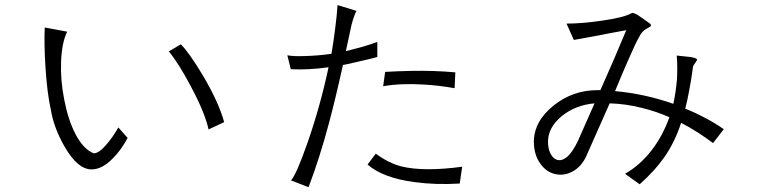

<svg xmlns="http://www.w3.org/2000/svg" viewBox="-20 -783 3040 769"><path d="M249 -656.2 159.2 -672.9Q156.2 -607.4 162.1 -513.7Q168.9 -408.2 183.6 -343.8Q195.3 -271.5 238.3 -196.3Q291 -104.5 346.7 -104.5Q388.7 -104.5 431.6 -148.4Q465.8 -182.6 491.2 -230.5L454.1 -272.5Q429.7 -230.5 405.3 -203.1Q376 -168.9 355.5 -168.9Q314.5 -184.6 282.2 -246.1Q252.9 -302.7 237.3 -383.8Q221.7 -461.9 224.6 -535.2Q227.5 -612.3 249 -656.2ZM704.1 -605.5 656.2 -577.1Q696.3 -528.3 744.1 -437.5Q799.8 -334 815.4 -264.6L877.9 -293.9Q855.5 -375 791 -483.4Q736.3 -574.2 704.1 -605.5Z M1408.2 -739.3 1332 -762.7Q1329.1 -718.8 1322.3 -668Q1316.4 -620.1 1307.6 -567.4Q1250 -559.6 1203.1 -558.6Q1156.2 -556.6 1130.9 -561.5L1144.5 -505.9Q1177.7 -503.9 1216.8 -505.9Q1254.9 -507.8 1295.9 -513.7Q1263.7 -361.3 1212.9 -214.8Q1167 -83 1145.5 -60.5L1215.8 -33.2Q1259.8 -148.4 1297.9 -291Q1324.2 -389.6 1353.5 -522.5Q1391.6 -530.3 1427.7 -539.1Q1462.9 -546.9 1491.2 -554.7V-615.2Q1462.9 -604.5 1428.7 -594.7Q1400.4 -586.9 1365.2 -578.1Q1380.9 -653.3 1387.7 -682.6Q1399.4 -726.6 1408.2 -739.3ZM1522.5 -494.1 1514.6 -437.5Q1584 -450.2 1678.7 -444.3Q1742.2 -440.4 1800.8 -429.7L1803.7 -493.2Q1718.8 -501 1624 -499Q1574.2 -498 1522.5 -495.1ZM1485.4 -168 1452.1 -124Q1513.7 -70.3 1639.6 -53.7Q1724.6 -42 1821.3 -47.9L1831.1 -115.2Q1677.7 -94.7 1588.9 -116.2Q1538.1 -128.9 1487.3 -166Z M2249 -688.5 2278.3 -623Q2315.4 -629.9 2375 -640.6Q2428.7 -651.4 2488.3 -662.1Q2467.8 -613.3 2440.4 -548.8Q2414.1 -488.3 2384.8 -421.9H2372.1Q2274.4 -421.9 2197.3 -360.4Q2118.2 -296.9 2118.2 -213.9Q2119.1 -161.1 2144.5 -127Q2167 -94.7 2203.1 -85.9Q2238.3 -78.1 2270.5 -94.7Q2305.7 -112.3 2326.2 -153.3Q2345.7 -197.3 2372.1 -256.8Q2394.5 -306.6 2421.9 -369.1Q2485.4 -367.2 2547.9 -351.6Q2605.5 -337.9 2661.1 -313.5Q2634.8 -240.2 2591.8 -183.6Q2544.9 -122.1 2483.4 -86.9L2542 -44.9Q2603.5 -99.6 2640.6 -153.3Q2682.6 -212.9 2708 -291Q2742.2 -273.4 2775.4 -252Q2805.7 -232.4 2835.9 -210L2878.9 -265.6Q2843.8 -290 2804.7 -310.5Q2766.6 -331.1 2724.6 -347.7Q2733.4 -381.8 2740.2 -419.9Q2748 -459 2753.9 -502.9Q2753.9 -512.7 2757.8 -521.5Q2760.7 -526.4 2766.6 -534.2Q2773.4 -543 2771.5 -545.9Q2767.6 -550.8 2745.1 -554.7L2690.4 -560.5Q2694.3 -515.6 2691.4 -466.8Q2687.5 -416 2676.8 -367.2Q2618.2 -387.7 2559.6 -400.4Q2500 -413.1 2443.4 -418Q2480.5 -507.8 2499 -548.8Q2525.4 -610.4 2540 -634.8Q2547.9 -651.4 2558.6 -660.2Q2565.4 -666 2576.2 -671.9Q2584 -675.8 2585.9 -677.7Q2587.9 -681.6 2585.9 -686.5L2558.6 -706.1Q2541 -718.8 2533.2 -723.6Q2519.5 -731.4 2511.7 -731.4Q2481.4 -712.9 2390.6 -700.2Q2312.5 -688.5 2249 -688.5ZM2174.8 -214.8Q2174.8 -272.5 2230.5 -318.4Q2285.2 -362.3 2361.3 -369.1L2293.9 -216.8Q2273.4 -173.8 2251 -154.3Q2230.5 -137.7 2211.9 -142.6Q2195.3 -147.5 2184.6 -168Q2174.8 -188.5 2174.8 -214.8Z"/></svg>

Font: DotumChe
Style: Regular
Weight: 400
Monospace: yes
Version: Version 2.21